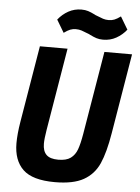

<svg xmlns="http://www.w3.org/2000/svg" viewBox="-61 -958 739 1017"><g transform="rotate(5 309.0 -449.5)"><path d="M275 -698 202 -260Q194 -212 194 -186Q194 -147 213.5 -127.5Q233 -108 277 -108Q320 -108 343 -125Q366 -142 377 -172Q388 -202 397 -255L471 -698H618L547 -272Q530 -169 503.5 -109.5Q477 -50 422 -19Q367 12 269 12Q150 12 99.5 -36.5Q49 -85 49 -176Q49 -225 60 -291L128 -698ZM387 -782 385 -783Q384 -783 384 -783Q384 -783 384 -784Q354 -796 340.5 -800.5Q327 -805 310 -805Q294 -805 280 -799.5Q266 -794 247 -780L207 -847Q230 -876 261.5 -893.5Q293 -911 331 -911Q351 -911 366.5 -906Q382 -901 402 -891L404 -890Q405 -890 405 -890Q405 -890 405 -889Q435 -877 448.5 -872.5Q462 -868 479 -868Q495 -868 509 -873.5Q523 -879 542 -893L582 -826Q559 -797 527.5 -779.5Q496 -762 458 -762Q438 -762 422.5 -767Q407 -772 387 -782Z"/></g></svg>

Font: iA Writer Mono V
Style: Regular
Weight: 400
Italic angle: -9.5°
Designer: Mike Abbink, Paul van der Laan, Pieter van Rosmalen
Foundry: Bold Monday
Version: Version 2.000